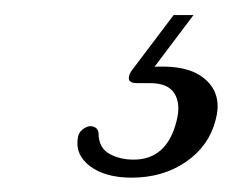

<svg xmlns="http://www.w3.org/2000/svg" viewBox="-20 -26 316 261"><path d="M216 -5.5H243L185 71.5L171 66Q178 65.5 185 65Q192 64.5 201 64.5Q242.5 64.5 262.2 84.8Q282 105 273 137.5Q264 172.5 232.8 194Q201.5 215.5 159 215.5Q123 215.5 102.2 199.8Q81.5 184 86 160Q87.5 153.5 92.5 149.8Q97.5 146 102 145.5Q107.5 145.5 110.5 148Q113.5 150.5 114 155Q114 174.5 128.2 182.8Q142.5 191 161.5 191Q207 191 220 138.5Q226 115.5 217.2 101.2Q208.5 87 184 87H166Q156 87 155.2 81.2Q154.5 75.5 160.5 68Z"/></svg>

Font: Fraunces Light
Style: Italic
Weight: 300
Italic angle: -16°
Version: Version 1.000;[b76b70a41]